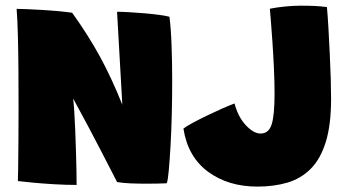

<svg xmlns="http://www.w3.org/2000/svg" viewBox="-20 -664 1270 693"><path d="M256.5 3.5Q217.5 3.5 175.5 1Q133.5 -1.5 98.5 -4.8Q63.5 -8 44.5 -10.5Q45 -15 45.5 -53.8Q46 -92.5 46.5 -153Q47 -213.5 47 -283Q47 -348 46.5 -413.8Q46 -479.5 44.5 -536.8Q43 -594 40 -632Q51.5 -632 76.2 -631Q101 -630 131.2 -628.2Q161.5 -626.5 190.5 -623.8Q219.5 -621 240.5 -618Q299.5 -535.5 341.8 -457.8Q384 -380 421.5 -286L402.5 -621.5Q419.5 -621.5 446.2 -620Q473 -618.5 502 -616Q531 -613.5 555.2 -610.2Q579.5 -607 591.5 -603.5Q597 -562.5 599.2 -501.5Q601.5 -440.5 601.5 -373Q601.5 -311.5 600 -250.5Q598.5 -189.5 595.5 -137.2Q592.5 -85 589.2 -49.2Q586 -13.5 582 -2.5Q550 -1 508 -1Q478 -1 449.8 -2.2Q421.5 -3.5 402.5 -7Q398 -15.5 383.5 -44Q369 -72.5 347.2 -114.5Q325.5 -156.5 299 -206.5Q272.5 -256.5 244 -308.5Q246 -293 248 -262.8Q250 -232.5 251.5 -194.8Q253 -157 254.2 -118.8Q255.5 -80.5 256 -48Q256.5 -15.5 256.5 3.5ZM909.5 9.5Q803.5 9.5 730.8 -44.2Q658 -98 642 -200Q652.5 -208 676 -220.8Q699.5 -233.5 728 -247.2Q756.5 -261 783.2 -272.8Q810 -284.5 826.5 -290.5Q839.5 -241.5 867.5 -211.8Q895.5 -182 920.5 -182Q950 -182 960.5 -215Q971 -248 971 -326.5Q971 -365.5 968.8 -415.8Q966.5 -466 963.2 -514Q960 -562 957.2 -595.2Q954.5 -628.5 954 -632.5Q978.5 -637.5 1008.8 -640.5Q1039 -643.5 1065 -643.5Q1093 -643.5 1115 -642.5Q1137 -641.5 1160 -638.5Q1163 -605.5 1165.5 -561.5Q1168 -517.5 1170.2 -470.5Q1172.5 -423.5 1173.8 -380.8Q1175 -338 1175 -307Q1175 -213.5 1156 -152Q1137 -90.5 1101.8 -55Q1066.5 -19.5 1017.8 -5Q969 9.5 909.5 9.5Z"/></svg>

Font: Grandstander Black
Style: Regular
Weight: 900
Designer: Tyler Finck
Foundry: Etcetera Type Co
Version: Version 1.200; ttfautohint (v1.8.3)